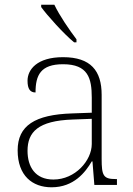

<svg xmlns="http://www.w3.org/2000/svg" viewBox="-20 -786 567 816"><path d="M295 -606H305V-619C276 -657 232 -721 211 -766H155V-756C180 -721 251 -642 295 -606ZM199 10C294 10 343 -54 370 -100H373L381 0H477V-25H471C419 -25 412 -40 412 -111V-383C412 -485 366 -543 248 -543C137 -543 97 -490 97 -443C97 -408 108 -393 131 -393C131 -467 153 -513 248 -513C354 -513 370 -454 370 -371V-307L287 -304C128 -299 55 -252 55 -147C55 -39 118 10 199 10ZM207 -23C129 -23 97 -78 97 -145C97 -225 142 -273 289 -278L370 -281V-174C370 -104 300 -23 207 -23Z"/></svg>

Font: Noto Serif Gurmukhi ExtraLight
Style: Regular
Weight: 200
Designer: Vaibhav Singh and the Monotype Design Team
Foundry: Monotype Imaging Inc.
Version: Version 2.004